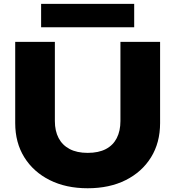

<svg xmlns="http://www.w3.org/2000/svg" viewBox="-20 -969 918 1005"><path d="M267.2 -335.2Q267.2 -283.8 286.7 -246.5Q306.2 -209.2 344.4 -189Q382.6 -168.8 438.8 -168.8Q496 -168.8 534 -188.7Q572 -208.6 591.2 -246.2Q610.4 -283.8 610.4 -335.2V-750H818V-324.8Q818 -222.2 770.6 -145.6Q723.2 -69 638.1 -26.3Q553 16.4 438.8 16.4Q325.6 16.4 240.3 -26.3Q155 -69 107.3 -145.6Q59.6 -222.2 59.6 -324.8V-750H267.2ZM195.2 -826.2V-948.8H682.4V-826.2Z"/></svg>

Font: Unbounded
Style: Regular
Weight: 400
Designer: Luke Prowse, Jean-Baptiste Morizot, Fátima Lázaro, Florian Runge
Foundry: NaN
Version: Version 1.701;gftools[0.9.28.dev5+ged2979d]